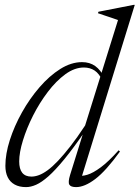

<svg xmlns="http://www.w3.org/2000/svg" viewBox="-20 -755 571 785"><path d="M400 -423Q386 -454 367 -466.5Q348 -479 323 -479Q285 -479 247.2 -451.5Q209.5 -424 175.5 -379.2Q141.5 -334.5 115.2 -282.5Q89 -230.5 73.8 -181Q58.5 -131.5 58.5 -95Q58.5 -64 71 -48.5Q83.5 -33 108.5 -33Q123 -33 139.2 -39Q155.5 -45 174.8 -59Q194 -73 217 -97.2Q240 -121.5 267.8 -157Q295.5 -192.5 328 -242L462.5 -673Q453.5 -676.5 439.8 -681Q426 -685.5 410.5 -690.8Q395 -696 380.5 -701L382.5 -707L525.5 -735H531L309.5 -17L297.5 -37Q313.5 -33.5 337 -40.5Q360.5 -47.5 392.2 -71Q424 -94.5 465 -140.5L470.5 -135.5Q413 -56 369.5 -23Q326 10 291 10Q269.5 10 263.5 0Q257.5 -10 266.5 -39.5L322.5 -219H328Q279.5 -148.5 242.8 -103.8Q206 -59 178 -34.2Q150 -9.5 128 0.2Q106 10 86.5 10Q59 10 40 -0.5Q21 -11 11.5 -30.5Q2 -50 2 -77Q2 -125.5 20.2 -182.5Q38.5 -239.5 70 -295.8Q101.5 -352 141.8 -398.5Q182 -445 226.5 -473Q271 -501 315.5 -501Q347 -501 369.5 -484.8Q392 -468.5 408 -435.5Z"/></svg>

Font: Newsreader 60pt Light
Style: Italic
Weight: 300
Italic angle: -17°
Designer: Hugues Gentile
Foundry: Production Type
Version: Version 1.003